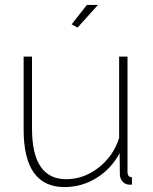

<svg xmlns="http://www.w3.org/2000/svg" viewBox="-20 -750 621 780"><path d="M295 -638 271 -651 333 -730H378ZM76 -224V-520H110V-228Q110 -22 249 -22Q320 -22 380.5 -69Q441 -116 464 -190V-520H498V-52Q498 -30 516 -30V0Q503 1 497 -1Q484 -4 475.5 -15.5Q467 -27 467 -42L466 -128Q432 -64 372 -27Q312 10 242 10Q76 10 76 -224Z"/></svg>

Font: Raleway-v4020 ExtraLight
Style: Regular
Weight: 275
Designer: Matt McInerney, Pablo Impallari, Rodrigo Fuenzalida
Foundry: Matt McInerney, Pablo Impallari, Rodrigo Fuenzalida
Version: Version 4.020;PS 004.020;hotconv 1.0.88;makeotf.lib2.5.64775